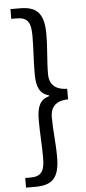

<svg xmlns="http://www.w3.org/2000/svg" viewBox="-63 -827 464 1030"><g transform="rotate(-5 169.0 -311.5)"><path d="M34.3 169.7H83.6C172.2 169.7 214.6 137 214.6 21.6C214.6 -60 204.8 -119.1 204.8 -194.2C204.8 -238.9 224.5 -281.7 300.3 -282.5V-339.5C224.5 -340.7 204.8 -383.5 204.8 -425.9C204.8 -502.2 214.6 -561.3 214.6 -642C214.6 -757.8 172.2 -791.7 83.6 -791.7H34.3V-739.2H62.8C123.4 -739.2 139.5 -709.5 139.5 -637.2C139.5 -569.2 133.7 -510.6 133.7 -434.3C133.7 -362.1 151.3 -326.1 199.9 -312.7V-308.3C151.3 -294.7 133.7 -258 133.7 -186.7C133.7 -111.2 139.5 -51.9 139.5 15.8C139.5 87.6 123.4 117.8 62.8 117.8H34.3Z"/></g></svg>

Font: Source Han Sans JP VF
Style: Regular
Weight: 250
Designer: Ryoko NISHIZUKA 西塚涼子 (kana, bopomofo & ideographs); Paul D. Hunt (Latin, Greek & Cyrillic); Sandoll Communications 산돌커뮤니
Foundry: Adobe
Version: Version 2.004;hotconv 1.0.118;makeotfexe 2.5.65603